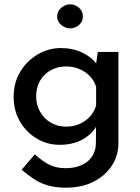

<svg xmlns="http://www.w3.org/2000/svg" viewBox="-20 -659 645 887"><path d="M284 208Q235 208 199 197Q163 186 134.5 166.5Q106 147 80 125L141 54Q172 83 205 100.5Q238 118 282 118Q326 118 357.5 103.5Q389 89 406 63Q423 37 423 1L424 -108L431 -88Q414 -47 368 -18.5Q322 10 255 10Q198 10 149.5 -19Q101 -48 72 -98Q43 -148 43 -211Q43 -277 73.5 -327.5Q104 -378 154 -407.5Q204 -437 261 -437Q317 -437 361 -415.5Q405 -394 427 -362L421 -345L432 -419H527V2Q527 60 496.5 106.5Q466 153 412 180.5Q358 208 284 208ZM147 -214Q147 -175 165 -143Q183 -111 214.5 -92.5Q246 -74 285 -74Q320 -74 348 -86.5Q376 -99 395.5 -120.5Q415 -142 424 -171V-258Q415 -287 395 -307.5Q375 -328 347 -340Q319 -352 285 -352Q246 -352 214.5 -334.5Q183 -317 165 -286Q147 -255 147 -214ZM244 -583Q244 -607 263 -623Q282 -639 304 -639Q327 -639 345 -623Q363 -607 363 -583Q363 -559 345 -543.5Q327 -528 304 -528Q282 -528 263 -543.5Q244 -559 244 -583Z"/></svg>

Font: Josefin Sans Medium
Style: Regular
Weight: 500
Designer: Santiago Orozco
Foundry: Typemade
Version: Version 2.001